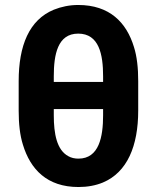

<svg xmlns="http://www.w3.org/2000/svg" viewBox="-20 -741 629 771"><path d="M535 -297V-415C535 -468 530 -514 518 -552C488 -651 420 -721 294 -721C259 -721 226 -714 196 -702C97 -661 55 -558 55 -415V-297C55 -244 60 -198 72 -160C102 -61 169 10 295 10C331 10 364 4 393 -8C491 -49 535 -155 535 -297ZM394 -303V-278C394 -192 378 -104 295 -104C280 -104 266 -107 254 -114C208 -139 196 -204 196 -278V-303ZM294 -606C378 -606 394 -522 394 -435V-412H196V-435C196 -521 211 -606 294 -606Z"/></svg>

Font: Asimov
Style: Regular
Weight: 500
Designer: Google
Version: Version 2.000980; 2014